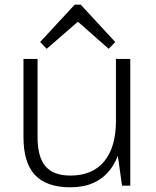

<svg xmlns="http://www.w3.org/2000/svg" viewBox="-20 -791 665 818"><path d="M140 -207Q140 -122 174 -82.5Q208 -43 280 -43Q374 -43 424 -103.5Q474 -164 474 -276L506 -341V-276Q506 -140 448 -66.5Q390 7 280 7Q178 7 129 -45.5Q80 -98 80 -207V-540H140ZM535 0H500L474 -183V-540H535ZM151 -612 298 -771H324L471 -612L443 -583L300 -709H324L179 -583Z"/></svg>

Font: Pathway Extreme 8pt Thin
Style: Regular
Weight: 100
Version: Version 1.001;gftools[0.9.26]